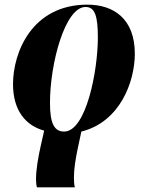

<svg xmlns="http://www.w3.org/2000/svg" viewBox="-20 -566 642 826"><path d="M139 240H302C299 228 298 214 298 198C298 160 305 118 315 70L330 0C496 -41 560 -214 560 -335C560 -485 469 -546 356 -546C117 -546 36 -340 36 -204C36 -91 90 -26 170 -4L156 58C144 111 135 164 135 205C135 218 136 230 139 240ZM256 0C215 0 195 -32 195 -123C195 -294 260 -536 348 -536C388 -536 401 -498 401 -405C401 -260 350 0 256 0Z"/></svg>

Font: Noto Serif Display SemiCondensed ExtraBold
Style: Italic
Weight: 800
Width: 4
Italic angle: -12°
Designer: Monotype Design Team
Foundry: Monotype Imaging Inc.
Version: Version 2.009